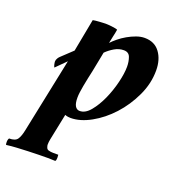

<svg xmlns="http://www.w3.org/2000/svg" viewBox="-179 -552 800 872"><g transform="rotate(20 221.0 -116.0)"><path d="M303 -367Q280 -367 258.5 -354.5Q237 -342 220 -325Q218 -315 212.5 -286.5Q207 -258 201 -228Q193 -193 185 -151Q182 -134 180 -119.5Q178 -105 178 -93Q178 -65 186 -52Q194 -39 208 -39Q235 -39 259 -68Q283 -97 301.5 -138Q320 -179 331 -224Q342 -269 342 -301Q342 -326 334.5 -346.5Q327 -367 303 -367ZM373 -452Q421 -452 446.5 -417.5Q472 -383 472 -330Q472 -267 443.5 -206.5Q415 -146 372 -99Q329 -52 277.5 -23.5Q226 5 180 5Q175 5 167.5 4Q160 3 153 0L127 127Q124 141 124 155Q124 159 127 167.5Q130 176 138 178Q148 181 161 181Q174 181 185 181Q185 181 185.5 185.5Q186 190 186 195.5Q186 201 185 206Q184 211 181 212Q171 212 162.5 211.5Q154 211 146 211Q127 211 102 211.5Q77 212 50 213Q23 214 -3.5 215.5Q-30 217 -52 220Q-54 220 -54.5 215.5Q-55 211 -55 205.5Q-55 200 -53.5 195Q-52 190 -50 188Q-20 188 -10 173Q0 158 6 129L81 -233L33 -185Q30 -189 28 -198Q26 -207 26 -212Q26 -220 31 -228Q36 -236 41 -240L93 -289L123 -447Q127 -448 135.5 -449Q144 -450 153.5 -450.5Q163 -451 171.5 -451.5Q180 -452 184 -452Q188 -452 196 -451.5Q204 -451 213 -450Q222 -449 230 -447.5Q238 -446 242 -444Q241 -437 239 -427Q237 -417 234.5 -406.5Q232 -396 230.5 -387Q229 -378 228 -375Q239 -387 255.5 -400.5Q272 -414 292 -425.5Q312 -437 333 -444.5Q354 -452 373 -452Z"/></g></svg>

Font: Vermiglione
Style: Bold Italic
Weight: 700
Italic angle: -11°
Version: Version 1.000